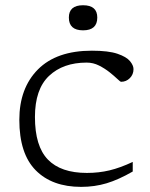

<svg xmlns="http://www.w3.org/2000/svg" viewBox="-20 -720 586 750"><path d="M339 -522Q403.5 -522 438.8 -510Q474 -498 487.8 -481.2Q501.5 -464.5 501.5 -450Q501.5 -429 487.2 -414.8Q473 -400.5 453 -400.5Q450 -400.5 438.2 -411.8Q426.5 -423 408 -437.8Q389.5 -452.5 366.8 -464Q344 -475.5 318.5 -475.5Q226.5 -475.5 171.5 -423.5Q116.5 -371.5 116.5 -263Q116.5 -149 167 -96.8Q217.5 -44.5 319.5 -44.5Q366 -44.5 407.8 -54.5Q449.5 -64.5 498.5 -87.5V-50Q443 -18 396.2 -4Q349.5 10 297 10Q183.5 10 119.5 -54.8Q55.5 -119.5 55.5 -252Q55.5 -375.5 128.2 -448.8Q201 -522 339 -522ZM304.5 -601.5Q249 -601.5 249 -651.5Q249 -699.5 304.5 -699.5Q360 -699.5 360 -651.5Q360 -601.5 304.5 -601.5Z"/></svg>

Font: Newsreader 6pt Light
Style: Regular
Weight: 300
Designer: Hugues Gentile
Foundry: Production Type
Version: Version 1.003; ttfautohint (v1.8.3)